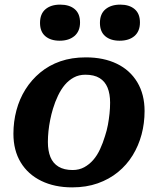

<svg xmlns="http://www.w3.org/2000/svg" viewBox="-20 -797 683 830"><path d="M434 -209Q442 -233 446.5 -257.5Q451 -282 453.5 -306Q456 -330 456 -353Q456 -391 445 -418Q434 -445 410.5 -459.5Q387 -474 349 -474Q321 -474 299 -462Q277 -450 260.5 -430.5Q244 -411 231 -384Q218 -357 209 -327Q202 -304 197 -279Q192 -254 189.5 -230Q187 -206 187 -183Q187 -145 198 -118Q209 -91 233 -76.5Q257 -62 294 -62Q322 -62 344 -74Q366 -86 383 -105.5Q400 -125 412.5 -152Q425 -179 434 -209ZM38 -219Q38 -271 51 -320Q64 -369 90 -410.5Q116 -452 154 -483.5Q192 -515 241 -532Q290 -549 351 -549Q428 -549 485 -521.5Q542 -494 573.5 -441.5Q605 -389 605 -317Q605 -264 592 -215.5Q579 -167 553.5 -125.5Q528 -84 490 -53Q452 -22 402.5 -4.5Q353 13 292 13Q216 13 158.5 -15Q101 -43 69.5 -95Q38 -147 38 -219ZM238 -621Q278 -621 302 -641.5Q326 -662 326 -700Q326 -738 303 -757.5Q280 -777 240 -777Q200 -777 176.5 -757Q153 -737 153 -698Q153 -660 176 -640.5Q199 -621 238 -621ZM497 -621Q538 -621 561.5 -641.5Q585 -662 585 -700Q585 -738 562 -757.5Q539 -777 500 -777Q460 -777 436 -757Q412 -737 412 -698Q412 -660 435 -640.5Q458 -621 497 -621Z"/></svg>

Font: Roboto Serif SemiBold
Style: Italic
Weight: 600
Italic angle: -10°
Version: Version 1.007